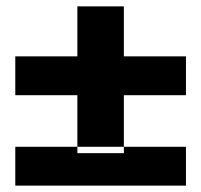

<svg xmlns="http://www.w3.org/2000/svg" viewBox="-20 -528 631 603"><path d="M28 -67V55H564V-67ZM369 -351H564V-229H369V-47H223V-229H28V-351H223V-508H369Z"/></svg>

Font: Charger
Style: Hemi
Weight: 900
Designer: Jasper
Foundry: Cannot Into Space Fonts
Version: Version 0.99